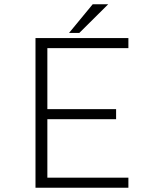

<svg xmlns="http://www.w3.org/2000/svg" viewBox="-20 -878 750 898"><path d="M303 -724 413.5 -858H486L351 -724ZM580.5 -653H201.5V-367.5H523V-320.5H201.5V-47H580.5V0H146V-700H580.5Z"/></svg>

Font: League Mono UltraLight
Style: Regular
Weight: 200
Width: 6
Designer: Tyler Finck
Foundry: The League of Moveable Type / Tyler Finck
Version: Version 2.210